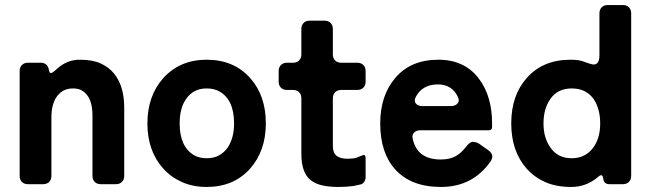

<svg xmlns="http://www.w3.org/2000/svg" viewBox="-20 -731 2583 762"><path d="M58 -33V-449Q58 -464 67 -473Q76 -482 91 -482H143Q155 -482 163.5 -474.5Q172 -467 174 -454Q176 -441 182 -441Q188 -441 204 -456Q245 -494 296 -494Q347 -494 379 -479.5Q411 -465 432 -440Q473 -390 473 -304V-33Q473 -18 464 -9Q455 0 440 0H380Q365 0 356 -9Q347 -18 347 -33V-273Q347 -345 308 -370Q294 -380 270 -380Q246 -380 229.5 -370Q213 -360 203 -344Q184 -314 184 -266V-33Q184 -18 175 -9Q166 0 151 0H91Q76 0 67 -9Q58 -18 58 -33Z M800 11Q745 11 701 -9Q657 -29 627 -63Q565 -133 565 -241Q565 -350 628 -421Q694 -494 800 -494Q909 -494 974 -420Q1035 -351 1035 -241Q1035 -132 972 -61Q907 11 800 11ZM750 -115Q771 -103 800.5 -103Q830 -103 850.5 -115Q871 -127 884 -146Q909 -184 909 -241Q909 -335 851 -368Q830 -380 800 -380Q746 -380 717 -336Q693 -300 693 -241Q693 -149 750 -115Z M1384 7Q1356 11 1322 11Q1288 11 1260 5Q1232 -1 1213 -16Q1176 -45 1176 -121V-341Q1176 -356 1167 -365Q1158 -374 1143 -374H1119Q1104 -374 1095 -383Q1086 -392 1086 -407V-449Q1086 -464 1095 -473Q1104 -482 1119 -482H1143Q1158 -482 1167 -491Q1176 -500 1176 -515V-616Q1176 -631 1185 -640Q1194 -649 1209 -649H1268Q1283 -649 1292 -640Q1301 -631 1301 -616V-515Q1301 -500 1310 -491Q1319 -482 1334 -482H1398Q1413 -482 1422 -473Q1431 -464 1431 -449V-407Q1431 -392 1422 -383Q1413 -374 1398 -374H1334Q1319 -374 1310 -365Q1301 -356 1301 -341V-154Q1301 -123 1316.5 -112Q1332 -101 1357.5 -101Q1383 -101 1394.5 -105Q1406 -109 1418.5 -114.5Q1431 -120 1431 -103V-28Q1431 -18 1425.5 -9.5Q1420 -1 1411 1Z M1928 -92Q1857 11 1730 11Q1612 11 1549 -58Q1489 -124 1489 -241Q1489 -352 1549 -422Q1610 -494 1720 -494Q1825 -494 1882 -417Q1933 -348 1933 -241V-228Q1933 -214 1920 -214H1648Q1632 -214 1623 -204.5Q1614 -195 1618 -180Q1636 -98 1729 -98Q1765 -98 1788 -111Q1811 -124 1827.5 -146Q1844 -168 1856.5 -168Q1869 -168 1881 -161L1919 -134Q1943 -116 1928 -92ZM1656 -310H1769Q1787 -310 1796 -320.5Q1805 -331 1797 -347Q1773 -396 1718 -396Q1656 -396 1630 -346Q1622 -330 1630.5 -320Q1639 -310 1656 -310Z M2355 -30Q2308 11 2247.5 11Q2187 11 2143.5 -8.5Q2100 -28 2070 -62Q2009 -131 2009 -241Q2009 -353 2071 -422Q2135 -494 2244 -494Q2279 -494 2298 -486Q2327 -475 2336 -475Q2359 -475 2359 -512V-678Q2359 -693 2368 -702Q2377 -711 2392 -711H2452Q2467 -711 2476 -702Q2485 -693 2485 -678V-33Q2485 -18 2476 -9Q2467 0 2452 0H2399Q2376 0 2374 -23Q2371 -44 2355 -30ZM2249 -103Q2304 -103 2335 -146Q2362 -183 2362 -241Q2362 -299 2336 -338Q2306 -380 2249 -380Q2193 -380 2164 -338Q2137 -299 2137 -241Q2137 -184 2164 -146Q2193 -103 2249 -103Z"/></svg>

Font: Tsunagi Gothic Black
Style: Regular
Weight: 900
Designer: Yoshimichi Ohira
Foundry: Positype
Version: Version 1.001